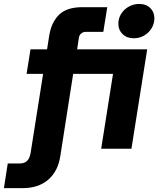

<svg xmlns="http://www.w3.org/2000/svg" viewBox="-117 -767 816 990"><path d="M-96.7 203 -77 75.7H-14.3Q3.3 75.7 14.7 68.7Q26 61.7 32.5 48.8Q39 36 41.3 18.7L105.3 -386H20L40.3 -512.7H125.7L136.7 -583Q147.7 -651.7 187.3 -690.8Q227 -730 307.7 -730H436L415.7 -602.7H324Q312 -602.7 302 -594.5Q292 -586.3 290 -573.7L280.7 -512.7H642L560.7 0H404.7L465.7 -386H260.3L194 37.7Q182 116.3 131.5 159.7Q81 203 0.3 203ZM572.7 -569.7Q537.3 -569.7 515.3 -590.8Q493.3 -612 493.3 -644.3Q493.3 -673 508.2 -696.3Q523 -719.7 547.8 -733.2Q572.7 -746.7 600.7 -746.7Q636.3 -746.7 657.7 -725.8Q679 -705 679 -673.3Q679 -645 664.7 -621.3Q650.3 -597.7 626.2 -583.7Q602 -569.7 572.7 -569.7Z"/></svg>

Font: MuseoModerno Thin
Style: Italic
Weight: 100
Italic angle: -9°
Designer: Pablo Cosgaya, Héctor Gatti, Marcela Romero, and the Authors of The MuseoModerno Project.
Foundry: Omnibus-Type Team
Version: Version 1.003